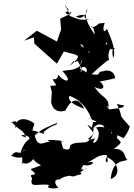

<svg xmlns="http://www.w3.org/2000/svg" viewBox="-20 -958 766 1100"><path d="M349 -147C321 -156 219 -163 267 -147C226 -143 197 -109 179 -182C223 -224 257 -231 307 -254C311 -239 283 -248 229 -201C257 -171 155 -229 163 -202L177 -250C120 -294 62 -278 69 -221C100 -299 24 -240 45 -261C106 -193 102 -230 130 -170C58 -192 156 -189 148 -161C104 -134 82 -53 106 -35C70 -72 143 -117 121 -97C78 -60 84 -111 44 -66C121 -33 106 -91 107 -15C93 -49 126 10 171 -47C179 -28 221 -8 217 -10C250 -27 229 -14 155 11C221 67 133 22 164 63C144 128 206 88 266 103C252 102 239 130 315 119C289 92 289 67 322 70C364 37 433 52 426 44C471 42 427 21 431 33C396 44 385 -1 381 49C416 62 416 41 475 6C482 10 422 30 459 -13C511 2 537 -48 479 -24C538 -58 541 -69 590 -71C613 -6 571 -26 592 -58C661 -29 675 49 614 67C626 -44 683 -31 712 -42C690 -45 707 -108 632 -105C702 -156 661 -137 636 -190C652 -127 665 -232 648 -227C605 -185 649 -220 651 -193C637 -185 581 -259 510 -219C545 -268 584 -235 577 -224C648 -218 613 -157 619 -221C603 -197 707 -161 688 -166C736 -229 718 -251 726 -230C642 -326 697 -257 650 -363C701 -347 692 -362 687 -347C691 -340 629 -334 589 -329C637 -340 596 -285 633 -321C574 -332 601 -378 601 -328C608 -406 577 -382 521 -460C566 -435 593 -456 552 -491C612 -502 638 -509 640 -511C630 -584 531 -540 593 -549C513 -555 579 -520 505 -533C600 -618 605 -622 607 -606C587 -671 628 -690 620 -693C650 -686 593 -708 585 -704C589 -719 594 -721 599 -681C677 -656 608 -726 628 -625C647 -666 619 -732 593 -793C560 -747 576 -836 583 -827C518 -822 568 -825 509 -800C489 -807 518 -823 523 -759C454 -857 470 -890 480 -907C482 -891 454 -836 415 -864C501 -893 424 -841 519 -846C425 -848 462 -835 379 -867C368 -924 341 -918 360 -938C337 -916 401 -906 355 -887C381 -849 382 -918 386 -880L325 -851L330 -789L306 -720L191 -782L118 -725L174 -744L177 -708L306 -593L346 -663L432 -640C379 -662 458 -641 414 -600C488 -707 505 -640 486 -660C453 -683 496 -647 438 -705C471 -700 471 -662 386 -631C459 -668 422 -604 375 -581C421 -616 379 -610 415 -602C419 -635 459 -552 443 -544C438 -596 493 -573 473 -542C456 -567 420 -542 450 -616C454 -586 395 -539 448 -583C387 -548 387 -562 338 -551C411 -469 335 -494 314 -531C303 -471 256 -540 303 -469L268 -466L277 -431L273 -373C283 -320 321 -314 354 -324C383 -382 422 -413 463 -335C399 -358 367 -381 378 -409C400 -400 465 -378 505 -275C485 -277 461 -296 534 -261C489 -246 526 -298 506 -227C483 -240 459 -268 522 -189C504 -192 520 -264 545 -203C552 -135 489 -121 526 -164C448 -150 504 -171 514 -191C484 -106 414 -164 455 -132C444 -152 369 -132 382 -118C373 -81 332 -111 289 -141C286 -129 283 -67 284 -59L346 -89L330 -149Z"/></svg>

Font: Hussar Lance
Style: Regular
Weight: 700
Foundry: Cannot Into Space Fonts, PlusOne Fonts
Version: Version 2.27